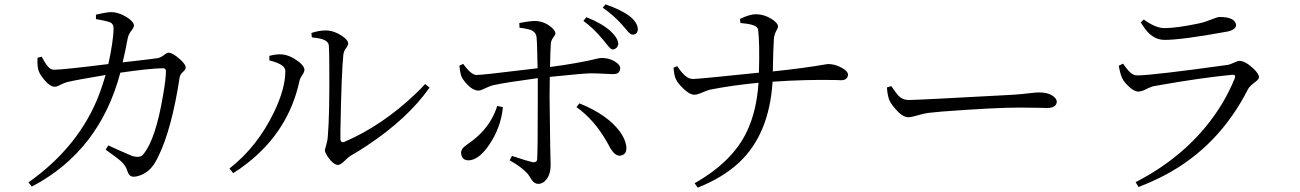

<svg xmlns="http://www.w3.org/2000/svg" viewBox="-20 -823 6040 892"><path d="M425.8 -734.4V-754.9Q481.4 -767.6 498 -766.6Q537.1 -765.6 579.1 -736.3Q601.6 -718.8 602.5 -705.1Q602.5 -695.3 588.9 -678.7Q577.1 -663.1 573.2 -644.5Q562.5 -585.9 549.8 -533.2Q593.8 -538.1 667 -546.9Q700.2 -551.8 711.9 -552.7Q726.6 -554.7 747.1 -571.3Q756.8 -578.1 762.7 -578.1Q783.2 -578.1 819.3 -544.9Q842.8 -522.5 842.8 -509.8Q842.8 -499 829.1 -488.3Q816.4 -476.6 814.5 -462.9Q777.3 -219.7 713.9 -92.8Q710 -85 706.1 -78.1Q676.8 -21.5 624 -5.9Q611.3 -2 600.6 -2Q579.1 -2 571.3 -30.3Q570.3 -31.2 570.3 -32.2Q562.5 -60.5 521.5 -90.8Q514.6 -95.7 500 -106.4Q481.4 -120.1 470.7 -127.9L483.4 -147.5Q498 -140.6 530.3 -126Q583 -102.5 595.7 -97.7Q627.9 -88.9 642.6 -102.5Q645.5 -105.5 647.5 -108.4Q703.1 -176.8 737.3 -378.9Q751 -456.1 751 -495.1Q749 -504.9 739.3 -505.9Q681.6 -505.9 539.1 -485.4Q442.4 -121.1 127.9 43.9L112.3 24.4Q350.6 -144.5 442.4 -388.7Q457 -428.7 470.7 -474.6Q335 -452.1 291 -441.4Q279.3 -438.5 252 -424.8Q242.2 -419.9 234.4 -419.9Q209 -419.9 175.8 -464.8Q164.1 -480.5 160.2 -492.2Q152.3 -511.7 154.3 -554.7L173.8 -559.6Q198.2 -511.7 215.8 -502.9Q223.6 -499 230.5 -499Q271.5 -499 483.4 -525.4Q505.9 -627.9 507.8 -688.5Q507.8 -710.9 494.1 -717.8Q492.2 -718.8 490.2 -719.7Q471.7 -726.6 425.8 -734.4Z M1428.7 -649.4 1426.8 -669.9Q1462.9 -681.6 1493.2 -681.6Q1533.2 -681.6 1574.2 -652.3Q1596.7 -635.7 1597.7 -622.1Q1597.7 -612.3 1585.9 -596.7Q1577.1 -584 1575.2 -569.3Q1566.4 -489.3 1561.5 -212.9Q1561.5 -189.5 1561.5 -175.8Q1563.5 -159.2 1578.1 -163.1Q1755.9 -239.3 1912.1 -388.7Q1935.5 -411.1 1955.1 -432.6L1975.6 -416Q1874 -271.5 1683.6 -145.5Q1645.5 -120.1 1607.4 -98.6Q1600.6 -94.7 1575.2 -70.3Q1560.5 -57.6 1550.8 -56.6Q1530.3 -56.6 1503.9 -92.8Q1490.2 -113.3 1489.3 -124Q1489.3 -127.9 1497.1 -155.3Q1502 -170.9 1502.9 -188.5Q1511.7 -291 1509.8 -519.5Q1509.8 -579.1 1507.8 -610.4Q1506.8 -638.7 1451.2 -646.5Q1440.4 -648.4 1428.7 -649.4ZM1305.7 -493.2Q1305.7 -524.4 1232.4 -542H1231.4V-563.5Q1265.6 -572.3 1289.1 -570.3Q1327.1 -567.4 1368.2 -536.1Q1393.6 -515.6 1394.5 -499Q1394.5 -488.3 1380.9 -468.8Q1373 -457 1371.1 -446.3Q1321.3 -215.8 1129.9 -65.4Q1097.7 -40 1063.5 -18.6L1045.9 -40Q1175.8 -141.6 1252.9 -301.8Q1305.7 -411.1 1305.7 -493.2Z M2690.4 -725.6 2704.1 -743.2Q2776.4 -714.8 2817.4 -677.7Q2852.5 -644.5 2852.5 -617.2Q2847.7 -596.7 2828.1 -592.8Q2817.4 -592.8 2799.8 -616.2Q2788.1 -630.9 2782.2 -637.7Q2737.3 -692.4 2690.4 -725.6ZM2290 -331.1 2316.4 -325.2Q2307.6 -230.5 2252 -149.4Q2204.1 -79.1 2157.2 -78.1Q2127.9 -78.1 2123 -105.5Q2122.1 -110.4 2122.1 -113.3Q2122.1 -131.8 2144.5 -147.5Q2171.9 -167 2172.9 -168Q2252.9 -228.5 2285.2 -316.4Q2287.1 -323.2 2290 -331.1ZM2393.6 -694.3 2392.6 -715.8Q2439.5 -725.6 2467.8 -725.6Q2510.7 -723.6 2543.9 -694.3Q2559.6 -679.7 2560.5 -668Q2560.5 -661.1 2548.8 -646.5Q2540 -633.8 2539.1 -620.1Q2537.1 -592.8 2535.2 -511.7Q2663.1 -528.3 2759.8 -551.8Q2768.6 -553.7 2774.4 -553.7Q2817.4 -553.7 2847.7 -529.3Q2860.4 -518.6 2861.3 -507.8Q2861.3 -482.4 2837.9 -479.5Q2832 -478.5 2826.2 -478.5Q2812.5 -478.5 2784.2 -480.5Q2747.1 -482.4 2723.6 -482.4Q2696.3 -482.4 2534.2 -465.8Q2533.2 -431.6 2533.2 -375Q2533.2 -328.1 2536.1 -149.4Q2538.1 -66.4 2538.1 -55.7Q2538.1 -3.9 2507.8 21.5Q2495.1 31.2 2481.4 31.2Q2461.9 31.2 2450.2 12.7Q2436.5 -9.8 2431.6 -15.6Q2401.4 -48.8 2347.7 -78.1L2358.4 -98.6Q2435.5 -73.2 2455.1 -69.3Q2473.6 -67.4 2475.6 -82Q2478.5 -128.9 2478.5 -376V-460Q2327.1 -439.5 2274.4 -427.7Q2257.8 -424.8 2223.6 -408.2Q2211.9 -402.3 2202.1 -402.3Q2174.8 -402.3 2143.6 -438.5Q2132.8 -451.2 2126 -462.9Q2118.2 -478.5 2114.3 -517.6L2131.8 -526.4Q2168.9 -474.6 2194.3 -474.6Q2229.5 -475.6 2410.2 -498Q2459 -503.9 2477.5 -505.9Q2475.6 -627 2472.7 -650.4Q2469.7 -677.7 2437.5 -686.5Q2422.9 -690.4 2393.6 -694.3ZM2658.2 -325.2 2671.9 -342.8Q2802.7 -290 2860.4 -210.9Q2882.8 -179.7 2888.7 -149.4Q2895.5 -109.4 2869.1 -101.6Q2863.3 -99.6 2858.4 -99.6Q2835.9 -99.6 2813.5 -137.7Q2811.5 -141.6 2807.6 -149.4Q2801.8 -160.2 2798.8 -165Q2740.2 -267.6 2658.2 -325.2ZM2780.3 -787.1 2793 -802.7Q2865.2 -778.3 2906.2 -747.1Q2942.4 -717.8 2943.4 -686.5Q2941.4 -663.1 2919.9 -662.1Q2908.2 -661.1 2889.6 -685.5Q2877 -700.2 2871.1 -707Q2829.1 -753.9 2780.3 -787.1Z M3419.9 -715.8 3418 -735.4Q3463.9 -756.8 3490.2 -756.8Q3536.1 -756.8 3575.2 -727.5Q3593.8 -712.9 3594.7 -701.2Q3594.7 -692.4 3584 -674.8Q3576.2 -659.2 3575.2 -638.7Q3572.3 -596.7 3570.3 -491.2Q3713.9 -505.9 3818.4 -524.4Q3823.2 -525.4 3826.2 -525.4Q3864.3 -525.4 3899.4 -502.9Q3918.9 -490.2 3919.9 -476.6Q3918 -451.2 3888.7 -450.2Q3882.8 -450.2 3863.3 -451.2Q3723.6 -454.1 3569.3 -443.4Q3553.7 -199.2 3414.1 -68.4Q3338.9 2 3221.7 48.8L3207 28.3Q3382.8 -71.3 3449.2 -210.9Q3495.1 -305.7 3503.9 -438.5Q3375 -425.8 3277.3 -406.2Q3268.6 -404.3 3231.4 -388.7Q3216.8 -382.8 3206.1 -382.8Q3179.7 -382.8 3140.6 -425.8Q3126 -442.4 3121.1 -453.1Q3111.3 -471.7 3109.4 -508.8L3126 -515.6Q3160.2 -464.8 3186.5 -458Q3194.3 -456.1 3200.2 -456.1Q3225.6 -456.1 3505.9 -485.4Q3509.8 -626 3502 -685.5Q3499 -709 3430.7 -714.8Q3428.7 -714.8 3423.8 -715.8H3422.9H3421.9H3420.9Z M4100.6 -417 4121.1 -422.9Q4149.4 -379.9 4162.1 -371.1Q4179.7 -358.4 4201.2 -358.4Q4239.3 -358.4 4668 -381.8Q4679.7 -382.8 4685.5 -382.8Q4718.8 -384.8 4759.8 -389.6Q4793 -393.6 4806.6 -393.6Q4857.4 -393.6 4880.9 -369.1Q4889.6 -359.4 4889.6 -349.6Q4887.7 -322.3 4845.7 -321.3Q4830.1 -321.3 4797.9 -322.3Q4749 -323.2 4714.8 -323.2Q4601.6 -323.2 4355.5 -304.7Q4315.4 -300.8 4295.9 -298.8Q4271.5 -295.9 4224.6 -282.2Q4210.9 -278.3 4199.2 -278.3Q4170.9 -278.3 4133.8 -324.2Q4117.2 -343.8 4110.4 -361.3Q4102.5 -383.8 4100.6 -417Z M5192.4 -461.9Q5182.6 -486.3 5177.7 -517.6L5197.3 -527.3Q5226.6 -485.4 5243.2 -477.5Q5252.9 -472.7 5263.7 -472.7Q5332 -472.7 5683.6 -521.5Q5695.3 -523.4 5722.7 -536.1Q5731.4 -540 5738.3 -540Q5765.6 -540 5803.7 -503.9Q5829.1 -479.5 5829.1 -463.9Q5829.1 -454.1 5805.7 -437.5Q5784.2 -420.9 5778.3 -409.2Q5643.6 -143.6 5394.5 -10.7Q5335 20.5 5269.5 45.9L5255.9 23.4Q5518.6 -112.3 5657.2 -340.8Q5692.4 -399.4 5716.8 -460Q5721.7 -475.6 5709 -475.6Q5707 -475.6 5705.1 -475.6Q5561.5 -461.9 5363.3 -426.8Q5347.7 -423.8 5336.9 -421.9Q5327.1 -419.9 5293 -403.3Q5279.3 -397.5 5269.5 -397.5Q5244.1 -397.5 5210 -435.5Q5197.3 -450.2 5192.4 -461.9ZM5722.7 -706.1Q5722.7 -685.5 5680.7 -675.8Q5679.7 -675.8 5678.7 -675.8Q5471.7 -637.7 5390.6 -637.7Q5338.9 -637.7 5300.8 -687.5Q5291 -701.2 5279.3 -718.8L5293.9 -732.4Q5348.6 -692.4 5389.6 -692.4Q5447.3 -692.4 5552.7 -714.8Q5577.1 -719.7 5626 -739.3Q5637.7 -744.1 5646.5 -744.1Q5710 -744.1 5720.7 -714.8Q5722.7 -710.9 5722.7 -706.1Z"/></svg>

Font: GenYoMin JP Regular
Style: Regular
Weight: 400
Version: Version 1.001;PS 1;hotconv 16.6.51;makeotf.lib2.5.65220 DEVE